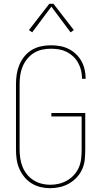

<svg xmlns="http://www.w3.org/2000/svg" viewBox="-20 -981 540 1009"><path d="M243 8Q218 8 193 2Q168 -4 146 -17.5Q124 -31 107.5 -51.5Q91 -72 81 -95.5Q71 -119 67.5 -144Q64 -169 64 -195V-540Q64 -566 68 -591.5Q72 -617 82 -641Q92 -665 109 -685.5Q126 -706 148 -719Q170 -732 195.5 -737.5Q221 -743 247 -743Q271 -743 294.5 -739Q318 -735 339.5 -724.5Q361 -714 378.5 -697.5Q396 -681 407.5 -660.5Q419 -640 424.5 -616.5Q430 -593 430 -570Q430 -569 430 -568.5Q430 -568 430 -567H411Q411 -568 411 -568.5Q411 -569 411 -569Q411 -591 406 -611.5Q401 -632 390.5 -651Q380 -670 364.5 -684.5Q349 -699 330 -708.5Q311 -718 290 -721.5Q269 -725 247 -725Q224 -725 201 -720Q178 -715 158 -702.5Q138 -690 123 -671.5Q108 -653 99 -631.5Q90 -610 86.5 -586.5Q83 -563 83 -540V-195Q83 -172 86.5 -149Q90 -126 98.5 -104.5Q107 -83 121.5 -65Q136 -47 155.5 -34.5Q175 -22 197.5 -16Q220 -10 243 -10Q267 -10 290 -15.5Q313 -21 333.5 -33Q354 -45 370 -63Q386 -81 395 -102.5Q404 -124 406.5 -147.5Q409 -171 409 -195V-369H250V-387H428V-195Q428 -169 425.5 -143Q423 -117 412.5 -93Q402 -69 384 -49.5Q366 -30 343.5 -17Q321 -4 295 2Q269 8 243 8ZM149 -811 132 -823 239 -961H261L368 -823L351 -811L250 -946Z"/></svg>

Font: Zed Mono Thin
Style: Regular
Weight: 100
Monospace: yes
Designer: Belleve Invis
Foundry: Belleve Invis
Version: Version 1.0.0; ttfautohint (v1.8.4)